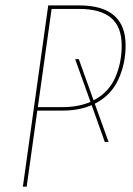

<svg xmlns="http://www.w3.org/2000/svg" viewBox="-20 -701 499 721"><path d="M451.7 -530.3Q451.7 -461.4 424.1 -401.9Q396.5 -342.3 335.9 -311.5L387.7 -168H373.5L324.2 -306.2Q277.3 -285.6 212.4 -285.6H120.1L80.1 0H65.9L161.1 -680.7H277.3Q451.7 -680.7 451.7 -530.3ZM214.8 -298.8Q274.4 -298.8 319.8 -318.4L262.2 -479H275.9L331.5 -324.2Q387.7 -353.5 412.4 -408.9Q437 -464.4 437 -529.8Q437 -600.6 397 -634Q356.9 -667.5 276.9 -667.5H173.8L122.1 -298.8Z"/></svg>

Font: Fira Sans Compressed Hair
Style: Italic
Weight: 100
Width: 3
Italic angle: -8°
Designer: Carrois Corporate & Edenspiekermann AG
Foundry: Carrois Corporate GbR & Edenspiekermann AG
Version: Version 4.203;PS 004.203;hotconv 1.0.88;makeotf.lib2.5.64775